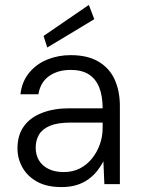

<svg xmlns="http://www.w3.org/2000/svg" viewBox="-20 -748 572 780"><path d="M230 12Q170 12 130.5 -10Q91 -32 71 -68Q51 -104 51 -145Q51 -199 77 -235Q103 -271 151 -289.5Q199 -308 261 -308H397Q397 -358 383 -393Q369 -428 340.5 -446Q312 -464 267 -464Q215 -464 179.5 -439Q144 -414 136 -365H63Q69 -417 99 -453Q129 -489 173 -506.5Q217 -524 267 -524Q336 -524 380.5 -497.5Q425 -471 446 -424.5Q467 -378 467 -317V0H404L400 -93Q390 -73 375 -54Q360 -35 339.5 -20Q319 -5 292 3.5Q265 12 230 12ZM239 -49Q276 -49 305 -64Q334 -79 354.5 -105Q375 -131 386 -162.5Q397 -194 397 -228V-250H267Q214 -250 183 -237Q152 -224 138.5 -201Q125 -178 125 -148Q125 -119 138 -97Q151 -75 176.5 -62Q202 -49 239 -49ZM172 -555 157 -602 341 -728 363 -670Z"/></svg>

Font: DM Sans 12pt Light
Style: Regular
Weight: 300
Version: Version 4.004;gftools[0.9.30]